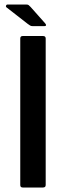

<svg xmlns="http://www.w3.org/2000/svg" viewBox="-20 -833 292 853"><path d="M183 -11Q183 0 171 0H81Q70 0 70 -11V-662Q70 -673 81 -673H171Q183 -673 183 -662ZM124 -717Q118 -717 114 -719.5Q110 -722 103 -727L8 -801Q5 -804 7 -808.5Q9 -813 13 -813H95Q104 -813 107 -810.5Q110 -808 116 -802L180 -730Q185 -725 184.5 -721Q184 -717 178 -717Z"/></svg>

Font: Glory Thin SemiBold
Style: Regular
Weight: 600
Version: Version 1.011